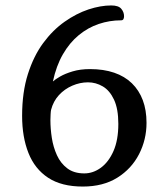

<svg xmlns="http://www.w3.org/2000/svg" viewBox="-20 -672 608 705"><path d="M284 13Q205.9 13 156.8 -19.3Q107.7 -51.6 84.5 -110.2Q61.2 -168.8 61.2 -246.6Q61.2 -333.2 82.4 -399.9Q103.6 -466.6 138.7 -514.1Q173.9 -561.7 217.1 -592.1Q260.3 -622.5 304.7 -637.3Q349.2 -652 388.4 -652Q415 -652 425.2 -639.8Q435.5 -627.7 435.5 -612.3Q435.5 -605.8 433.1 -601.6Q430.6 -597.4 424.7 -597.4Q382.4 -597.4 342.6 -584Q302.9 -570.7 269.2 -542.9Q235.5 -515.2 211.1 -472.9Q186.6 -430.6 174.2 -372.8Q182.6 -380.6 200.7 -391Q218.8 -401.5 246.7 -409.9Q274.6 -418.3 310.8 -418.3Q360.4 -418.3 399.1 -405.1Q437.8 -391.9 464.2 -366.3Q490.6 -340.6 504.3 -304.2Q518 -267.8 518 -221Q518 -159.3 490.5 -105.8Q462.9 -52.2 410.8 -19.6Q358.7 13 284 13ZM289.6 -35.3Q321.9 -35.3 350.5 -56.2Q379.1 -77.2 396.8 -117.6Q414.5 -158 414.5 -217.1Q414.5 -272.4 398.6 -306.2Q382.8 -339.9 357.3 -354.8Q331.8 -369.7 303.2 -369.7Q273.7 -369.7 245.3 -357.4Q216.9 -345.1 196.2 -322.6Q175.6 -300.1 167.5 -268.5Q166.5 -264.2 165.8 -252.2Q165.1 -240.2 165.1 -230.8Q165.1 -199.6 170.3 -165.6Q175.6 -131.6 189.1 -102Q202.5 -72.5 227 -53.9Q251.5 -35.3 289.6 -35.3Z"/></svg>

Font: Briem Hand Thin
Style: Regular
Weight: 100
Designer: Gunnlaugur SE Briem, Eben Sorkin
Foundry: Sorkin Type Co.
Version: Version 1.003